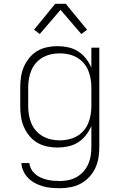

<svg xmlns="http://www.w3.org/2000/svg" viewBox="-20 -772 640 1015"><path d="M297 223Q274 223 251.5 221Q229 219 207.5 213Q186 207 166 196.5Q146 186 130 170Q114 154 104 133Q94 112 93 90H135Q137 107 145.5 122.5Q154 138 167 149Q180 160 196 167Q212 174 228.5 178Q245 182 262 183.5Q279 185 297 185Q320 185 343 180Q366 175 386 163.5Q406 152 421.5 134.5Q437 117 446.5 95.5Q456 74 459.5 51Q463 28 463 5V-106Q452 -80 434 -57Q416 -34 392 -19Q368 -4 340 2Q312 8 283 8Q255 8 227.5 2Q200 -4 176.5 -18Q153 -32 135 -54Q117 -76 106 -101.5Q95 -127 91 -154.5Q87 -182 87 -210V-310Q87 -338 91 -365.5Q95 -393 106 -418.5Q117 -444 135 -466Q153 -488 176.5 -502Q200 -516 227.5 -522Q255 -528 283 -528Q312 -528 340 -522Q368 -516 392 -501Q416 -486 434 -463Q452 -440 463 -414V-520H505V5Q505 34 500.5 62Q496 90 484 116Q472 142 452 163.5Q432 185 407 198.5Q382 212 353.5 217.5Q325 223 297 223ZM296 -30Q319 -30 342 -35Q365 -40 385.5 -51.5Q406 -63 421.5 -80.5Q437 -98 446 -119.5Q455 -141 459 -164Q463 -187 463 -210V-310Q463 -333 459 -356Q455 -379 446 -400.5Q437 -422 421.5 -439.5Q406 -457 385.5 -468.5Q365 -480 342 -485Q319 -490 296 -490Q273 -490 250 -485Q227 -480 206.5 -468.5Q186 -457 170.5 -439.5Q155 -422 146 -400.5Q137 -379 133 -356Q129 -333 129 -310V-210Q129 -187 133 -164Q137 -141 146 -119.5Q155 -98 170.5 -80.5Q186 -63 206.5 -51.5Q227 -40 250 -35Q273 -30 296 -30ZM190 -592 160 -615 272 -752H328L344 -732L440 -615L410 -592L300 -720Z"/></svg>

Font: Iosevka Extralight Extended
Style: Regular
Weight: 200
Width: 7
Monospace: yes
Designer: Belleve Invis
Foundry: Belleve Invis
Version: Version 32.5.0; ttfautohint (v1.8.4)